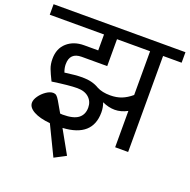

<svg xmlns="http://www.w3.org/2000/svg" viewBox="-170 -834 1153 1167"><g transform="rotate(20 406.5 -250.5)"><path d="M833 -621H713V0H629V-235Q588 -213 548 -213Q508 -213 467 -232Q478 -202 478 -170Q478 -12 288 -1L372 149L298 188L206 -2Q139 -8 100 -29.5Q61 -51 61 -82Q61 -102 77.5 -125.5Q94 -149 118 -165.5Q142 -182 163 -182Q175 -182 183.5 -175.5Q192 -169 204 -149Q216 -129 245 -78Q250 -77 261 -77Q331 -77 362 -101Q393 -125 393 -170Q393 -209 366 -234Q339 -259 290 -259Q239 -259 129 -243Q108 -285 97.5 -312.5Q87 -340 87 -375Q87 -442 130 -480Q173 -518 240 -518H331V-621H-20V-689H833ZM629 -621H415V-447H250Q174 -447 174 -372Q174 -347 184 -321Q254 -331 298 -331Q362 -331 406 -304Q440 -286 492 -286Q533 -286 565 -298.5Q597 -311 629 -338Z"/></g></svg>

Font: Fira GO
Style: Regular
Weight: 400
Designer: Carrois Corporate
Foundry: Carrois Corporate GbR
Version: Version 0.300